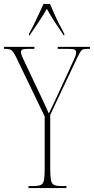

<svg xmlns="http://www.w3.org/2000/svg" viewBox="-28 -951 475 971"><path d="M116 0V-10H142Q167 -10 179 -16Q191 -22 194.5 -40.5Q198 -59 198 -98V-362L54 -661Q39 -692 28.5 -698Q18 -704 -2 -704H-8V-714H146V-704H116Q91 -704 84.5 -700Q78 -696 78 -688Q78 -681 83 -668Q88 -655 98 -635L157 -510Q174 -475 188 -445Q202 -415 219 -377Q227 -394 239 -418.5Q251 -443 265 -474L342 -641Q352 -663 354.5 -671.5Q357 -680 357 -687Q357 -695 350 -699.5Q343 -704 316 -704H264V-714H427V-704H419Q403 -704 394.5 -702Q386 -700 380 -691Q374 -682 364 -662L226 -370V-98Q226 -59 229.5 -40.5Q233 -22 245 -16Q257 -10 282 -10H308V0ZM119 -781Q130 -800 143 -826.5Q156 -853 169 -881Q182 -909 192 -931H225Q234 -909 246.5 -881Q259 -853 272.5 -826.5Q286 -800 297 -781V-771H295Q269 -809 248.5 -840.5Q228 -872 209 -906Q189 -872 168 -840.5Q147 -809 121 -771H119Z"/></svg>

Font: Noto Serif Display ExtraCondensed Thin
Style: Regular
Weight: 100
Width: 2
Designer: Monotype Design Team
Foundry: Monotype Imaging Inc.
Version: Version 2.009